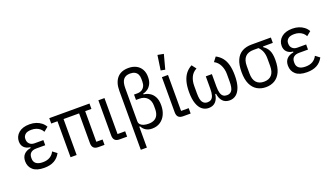

<svg xmlns="http://www.w3.org/2000/svg" viewBox="-80 -1416 3906 2252"><g transform="rotate(-20 1873.0 -289.5)"><path d="M390 -138 443 -98Q414 -43 364 -15.5Q314 12 240 12Q146 12 99.5 -29Q53 -70 53 -137Q53 -190 82.5 -221.5Q112 -253 167 -262V-272Q118 -277 90.5 -305.5Q63 -334 63 -380Q63 -444 112 -486Q161 -528 248 -528Q292 -528 328.5 -516Q365 -504 393 -482Q421 -460 438 -429L384 -385Q372 -409 352 -425.5Q332 -442 306 -451Q280 -460 248 -460Q193 -460 169 -437.5Q145 -415 145 -387V-375Q145 -343 167.5 -320.5Q190 -298 230 -298H339V-234H229Q183 -234 159 -213Q135 -192 135 -152V-140Q135 -100 163 -78Q191 -56 246 -56Q300 -56 335.5 -77.5Q371 -99 390 -138Z M916 -449V-67H994V0H918Q878 0 859 -19Q840 -38 840 -78V-449H646V0H570V-449H492V-516H994V-449Z M1276 -67V0H1183Q1143 0 1124 -19Q1105 -38 1105 -78V-516H1181V-67Z M1374 200V-537Q1374 -639 1422.5 -695.5Q1471 -752 1565 -752Q1619 -752 1660 -731Q1701 -710 1724 -669.5Q1747 -629 1746 -572Q1746 -523 1728.5 -488.5Q1711 -454 1683.5 -434.5Q1656 -415 1626 -410V-400Q1665 -396 1700 -375.5Q1735 -355 1756.5 -314.5Q1778 -274 1778 -210Q1778 -146 1755 -96Q1732 -46 1689 -17Q1646 12 1586 12Q1543 12 1511.5 -6Q1480 -24 1460 -61H1450V200ZM1521 -369V-436H1561Q1594 -436 1617 -449.5Q1640 -463 1652.5 -487.5Q1665 -512 1665 -545V-582Q1665 -613 1653.5 -636Q1642 -659 1619 -671.5Q1596 -684 1561 -684Q1505 -684 1477.5 -650.5Q1450 -617 1450 -543V-128Q1450 -104 1465 -88Q1480 -72 1506.5 -64Q1533 -56 1566 -56Q1609 -56 1638 -71.5Q1667 -87 1681.5 -117.5Q1696 -148 1696 -192V-233Q1696 -297 1660 -333Q1624 -369 1565 -369Z M2069 -67V0H1976Q1936 0 1917 -19Q1898 -38 1898 -78V-516H1974V-67ZM2013 -765 1965 -585 1911 -595 1938 -779Z M2461 -349V-196Q2461 -143 2470.5 -112.5Q2480 -82 2498.5 -69Q2517 -56 2544 -56Q2585 -56 2606 -86.5Q2627 -117 2627 -196V-290Q2627 -349 2603 -399Q2579 -449 2532 -473L2574 -528Q2619 -505 2649 -468Q2679 -431 2694 -375.5Q2709 -320 2709 -242Q2709 -155 2689 -98.5Q2669 -42 2634.5 -15Q2600 12 2554 12Q2499 12 2467.5 -22Q2436 -56 2428 -116H2418Q2411 -56 2379 -22Q2347 12 2292 12Q2247 12 2212 -15Q2177 -42 2157 -98.5Q2137 -155 2137 -242Q2137 -318 2152.5 -373.5Q2168 -429 2198 -467Q2228 -505 2272 -528L2314 -473Q2265 -448 2242 -400Q2219 -352 2219 -290V-196Q2219 -117 2240.5 -86.5Q2262 -56 2302 -56Q2329 -56 2347.5 -69Q2366 -82 2375.5 -112.5Q2385 -143 2385 -196V-349Z M3258 -449H3136V-439Q3175 -414 3196.5 -371.5Q3218 -329 3218 -252Q3218 -159 3190.5 -101Q3163 -43 3115.5 -15.5Q3068 12 3007 12Q2947 12 2899 -15.5Q2851 -43 2823.5 -101Q2796 -159 2796 -252Q2796 -345 2822.5 -403Q2849 -461 2898.5 -488.5Q2948 -516 3017 -516H3258ZM3079 -449H3017Q2948 -449 2913 -411.5Q2878 -374 2878 -298V-206Q2878 -130 2912 -93Q2946 -56 3007 -56Q3069 -56 3102.5 -93Q3136 -130 3136 -206V-298Q3136 -346 3122.5 -382.5Q3109 -419 3079 -449Z M3670 -138 3723 -98Q3694 -43 3644 -15.5Q3594 12 3520 12Q3426 12 3379.5 -29Q3333 -70 3333 -137Q3333 -190 3362.5 -221.5Q3392 -253 3447 -262V-272Q3398 -277 3370.5 -305.5Q3343 -334 3343 -380Q3343 -444 3392 -486Q3441 -528 3528 -528Q3572 -528 3608.5 -516Q3645 -504 3673 -482Q3701 -460 3718 -429L3664 -385Q3652 -409 3632 -425.5Q3612 -442 3586 -451Q3560 -460 3528 -460Q3473 -460 3449 -437.5Q3425 -415 3425 -387V-375Q3425 -343 3447.5 -320.5Q3470 -298 3510 -298H3619V-234H3509Q3463 -234 3439 -213Q3415 -192 3415 -152V-140Q3415 -100 3443 -78Q3471 -56 3526 -56Q3580 -56 3615.5 -77.5Q3651 -99 3670 -138Z"/></g></svg>

Font: IBM Plex Sans Condensed
Style: Regular
Weight: 400
Width: 3
Designer: Mike Abbink, Paul van der Laan, Pieter van Rosmalen
Foundry: Bold Monday
Version: Version 3.201